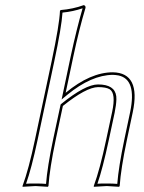

<svg xmlns="http://www.w3.org/2000/svg" viewBox="-20 -718 554 741"><path d="M390.1 -180.2 412.6 -285.2Q428.2 -357.9 403.3 -373.5Q389.2 -381.8 358.4 -381.8Q312 -380.9 222.7 -309.1L195.3 -180.2Q171.4 -66.4 167 0L164.6 2.9Q162.6 2.9 117.2 0L67.4 2.9L66.9 0Q90.8 -64.5 115.2 -180.2L179.2 -481Q209.5 -624 211.4 -675.8L213.9 -679.2Q261.7 -683.1 303.2 -698.2Q311 -696.3 310.1 -688Q285.6 -606.4 263.2 -501L233.4 -359.9Q329.1 -439 415.5 -439Q524.4 -437 492.2 -284.2L470.2 -180.2Q446.3 -66.4 441.9 0L439.5 2.9Q437.5 2.9 392.1 0L342.3 2.9L341.8 0Q365.7 -64.5 390.1 -180.2ZM399.9 -177.7Q376.5 -67.9 356 -8.8Q372.6 -10.3 392.1 -9.8Q416 -9.8 432.6 -8.3Q437.5 -73.2 460.4 -182.1L482.4 -286.1Q508.3 -411.6 437.5 -426.8Q426.8 -428.7 415.5 -429.2Q332.5 -428.2 239.7 -352.1L217.8 -334L253.4 -502.9Q275.9 -607.4 298.8 -686Q261.7 -673.3 221.2 -669.4Q217.8 -614.3 189 -479L125 -177.7Q101.6 -67.9 80.6 -8.8Q97.2 -10.3 117.2 -9.8Q141.1 -9.8 157.7 -8.3Q162.6 -73.2 185.5 -182.1L213.9 -314.5L216.3 -316.9Q309.1 -392.1 358.4 -392.1Q422.9 -392.1 428.7 -346.7Q429.2 -340.3 429.2 -334.5Q428.7 -314 422.4 -282.7Z"/></svg>

Font: Linux Biolinum Outline O
Style: Italic
Weight: 400
Italic angle: -12°
Designer: Philipp H. Poll
Foundry: Philipp H. Poll
Version: Version 0.6.2